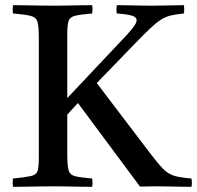

<svg xmlns="http://www.w3.org/2000/svg" viewBox="-20 -721 762 742"><path d="M30 1Q28 -14 30 -31Q78 -36 99 -40.5Q120 -45 125 -60Q130 -75 130 -111V-576Q130 -618 125 -636Q120 -654 99 -659.5Q78 -665 30 -669Q28 -684 30 -701Q50 -701 79.5 -700.5Q109 -700 138 -699.5Q167 -699 185 -699Q204 -699 231.5 -699.5Q259 -700 287.5 -700.5Q316 -701 336 -701Q339 -686 336 -669Q290 -665 270 -660Q250 -655 245 -640Q240 -625 240 -589V-342L470 -586Q508 -627 508 -642Q508 -655 490 -660.5Q472 -666 431 -669Q429 -686 431 -701Q448 -701 474 -700.5Q500 -700 526 -699.5Q552 -699 568 -699Q600 -699 628.5 -700Q657 -701 691 -701Q693 -685 691 -669Q660 -666 639.5 -661Q619 -656 600.5 -644Q582 -632 559 -610Q536 -588 501 -552L354 -400L560 -129Q584 -98 600 -79.5Q616 -61 631.5 -51.5Q647 -42 667.5 -38Q688 -34 720 -31Q723 -15 720 1Q701 1 675 0.5Q649 0 624 -0.5Q599 -1 581 -1Q570 -1 552.5 -0.5Q535 0 521 0L281 -323L240 -278V-124Q240 -82 245 -63.5Q250 -45 270.5 -40Q291 -35 336 -31Q339 -15 336 1Q316 1 287.5 0.5Q259 0 230.5 -0.5Q202 -1 183 -1Q164 -1 136 -0.5Q108 0 79.5 0.5Q51 1 30 1Z"/></svg>

Font: Tiro Devanagari Marathi
Style: Regular
Weight: 400
Designer: Devanagari: John Hudson & Fiona Ross. Latin: John Hudson.
Foundry: Tiro Typeworks Ltd.
Version: Version 1.52